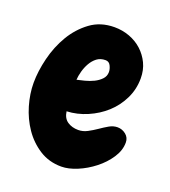

<svg xmlns="http://www.w3.org/2000/svg" viewBox="-113 -672 674 760"><g transform="rotate(20 224.0 -292.5)"><path d="M438.5 -173.8Q438.5 -140.6 417.5 -108.9Q396.5 -77.1 364.7 -52.2Q333 -27.3 296.9 -12.2Q260.7 2.9 230.5 2.9Q178.7 2.9 138.2 -22.9Q97.7 -48.8 70.3 -88.9Q43 -128.9 28.8 -177.2Q14.6 -225.6 14.6 -271.5Q14.6 -320.3 28.3 -376Q42 -431.6 69.8 -478.5Q97.7 -525.4 140.1 -556.6Q182.6 -587.9 241.2 -587.9Q274.4 -587.9 304.7 -576.7Q335 -565.4 357.4 -544.9Q379.9 -524.4 393.6 -496.1Q407.2 -467.8 407.2 -432.6Q407.2 -386.7 387.7 -346.7Q368.2 -306.6 335.9 -277.3Q303.7 -248 261.7 -230Q219.7 -211.9 175.8 -210Q179.7 -181.6 198.7 -168.9Q217.8 -156.2 244.1 -156.2Q263.7 -156.2 282.2 -166Q300.8 -175.8 318.4 -188Q335.9 -200.2 353 -210Q370.1 -219.7 387.7 -219.7Q407.2 -219.7 422.9 -207Q438.5 -194.3 438.5 -173.8ZM280.3 -413.1Q280.3 -425.8 273.4 -439.5Q266.6 -453.1 252 -453.1Q230.5 -453.1 215.8 -441.9Q201.2 -430.7 191.4 -413.6Q181.6 -396.5 176.3 -377Q170.9 -357.4 169.9 -340.8Q183.6 -343.8 202.6 -348.6Q221.7 -353.5 238.8 -361.8Q255.9 -370.1 268.1 -382.8Q280.3 -395.5 280.3 -413.1Z"/></g></svg>

Font: Chewy
Style: Regular
Weight: 400
Version: Version 1.001